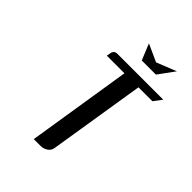

<svg xmlns="http://www.w3.org/2000/svg" viewBox="-168 -625 704 704"><g transform="rotate(45 184.0 -273.5)"><path d="M107.9 -405.8 110.8 -421.9Q113.8 -438 130.9 -438H368.2L344.2 -405.8H272L211.9 -30.8Q209.5 -16.6 198.2 -8.8Q185.1 0 170.9 0H134.8L199.2 -405.8ZM185.1 -546.9 252.9 -516.1 330.1 -546.9 284.2 -483.9H210.9Z"/></g></svg>

Font: Hhenum
Style: Italic
Weight: 400
Designer: T. Christopher White
Version: Version 1.0